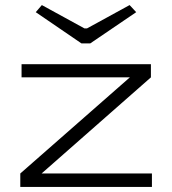

<svg xmlns="http://www.w3.org/2000/svg" viewBox="-20 -737 679 757"><path d="M301 -566H336L517 -689L491 -717L323 -625H313L145 -717L121 -689ZM579 -53H144L575 -432V-484H65V-432H492L60 -53V0H579Z"/></svg>

Font: Exo 2 Light Expanded
Style: Regular
Weight: 300
Width: 7
Designer: Natanael Gama
Version: Version 1.001;PS 001.001;hotconv 1.0.70;makeotf.lib2.5.58329